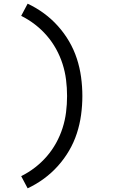

<svg xmlns="http://www.w3.org/2000/svg" viewBox="-20 -861 640 1042"><path d="M130 161 95 95Q135 75 170 48Q205 21 234 -12.5Q263 -46 284.5 -85Q306 -124 319.5 -166Q333 -208 338.5 -252Q344 -296 344 -340Q344 -384 338.5 -428Q333 -472 319.5 -514Q306 -556 284.5 -595Q263 -634 234 -667.5Q205 -701 170 -728Q135 -755 95 -775L130 -841Q177 -819 218.5 -788.5Q260 -758 294.5 -719.5Q329 -681 355 -636.5Q381 -592 397 -543Q413 -494 420 -442.5Q427 -391 427 -340Q427 -289 420 -237.5Q413 -186 397 -137Q381 -88 355 -43.5Q329 1 294.5 39.5Q260 78 218.5 108.5Q177 139 130 161Z"/></svg>

Font: Iosevka Curly Extended
Style: Regular
Weight: 400
Width: 7
Monospace: yes
Designer: Belleve Invis
Foundry: Belleve Invis
Version: Version 11.1.0; ttfautohint (v1.8.3)